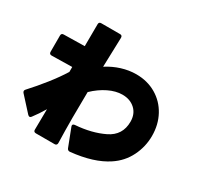

<svg xmlns="http://www.w3.org/2000/svg" viewBox="-179 -1035 1358 1312"><g transform="rotate(30 500.0 -378.5)"><path d="M513 52Q499 52 493 38L439 -102L437 -110Q437 -122 454 -124Q581 -133 676.5 -179.5Q772 -226 772 -333Q772 -394 733 -430Q694 -466 633 -466Q581 -466 524.5 -438.5Q468 -411 417 -362Q415 -228 415 -158Q415 -56 418 39Q418 59 399 59H252Q233 59 233 41L235 -122Q203 -68 170 -25Q164 -17 157 -17Q151 -17 143 -25L41 -137Q35 -143 35 -151Q35 -158 41 -164Q97 -225 150 -292Q203 -359 240 -419V-458L79 -455Q60 -455 60 -474V-602Q60 -621 79 -621L243 -624L244 -798Q244 -816 263 -816H411Q429 -816 429 -797L422 -565Q473 -598 530.5 -616Q588 -634 645 -634Q733 -634 802 -593.5Q871 -553 909.5 -482Q948 -411 948 -322Q948 -237 910 -160.5Q872 -84 799 -36Q694 34 516 52Z"/></g></svg>

Font: LINE Seed JP_TTF ExtraBold
Style: Regular
Weight: 800
Designer: LY Corporation & Fontrix & Fontworks
Version: Version 1.015